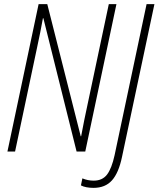

<svg xmlns="http://www.w3.org/2000/svg" viewBox="-20 -734 768 930"><path d="M16 0 167 -714H209L371 -74H373Q380 -112 388 -151.5Q396 -191 402 -218L507 -714H544L393 0H351L190 -646H188Q182 -614 175 -577.5Q168 -541 159 -501L53 0ZM433 176Q415 176 399 173Q383 170 372 164L379 130Q405 141 434 141Q476 141 498.5 111.5Q521 82 535 18L690 -714H728L571 26Q555 103 522.5 139.5Q490 176 433 176Z"/></svg>

Font: Noto Sans Condensed ExtraLight
Style: Italic
Weight: 200
Width: 3
Italic angle: -12°
Designer: Monotype Design Team
Foundry: Monotype Imaging Inc.
Version: Version 2.013; ttfautohint (v1.8.4.7-5d5b)